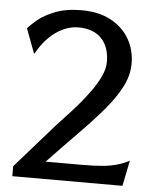

<svg xmlns="http://www.w3.org/2000/svg" viewBox="-55 -837 738 884"><g transform="rotate(5 314.0 -394.5)"><path d="M43 -684Q55 -699 84.5 -724Q114 -749 164.5 -769Q215 -789 287 -789Q366 -789 422 -759Q478 -729 507.5 -678Q537 -627 537 -564Q537 -511 510.5 -458.5Q484 -406 436 -349Q388 -292 323 -226Q258 -160 182 -80H351Q406 -80 444 -83.5Q482 -87 511.5 -95.5Q541 -104 568 -118L544 0H35V-46L214 -250Q227 -265 252 -291Q277 -317 306 -350.5Q335 -384 362 -421Q389 -458 406 -494Q423 -530 423 -561Q423 -631 385.5 -670Q348 -709 279 -709Q227 -709 176.5 -674.5Q126 -640 88 -572H85Z"/></g></svg>

Font: Faculty Glyphic
Style: Regular
Weight: 400
Designer: Koto Studio, Dylan Young
Foundry: Koto Studio
Version: Version 1.004; ttfautohint (v1.8.4.7-5d5b)